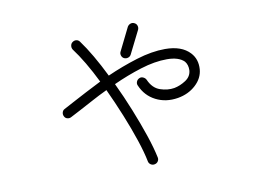

<svg xmlns="http://www.w3.org/2000/svg" viewBox="-69 -702 1139 830"><g transform="rotate(-10 500.0 -287.5)"><path d="M547 21Q538 23 530 18Q522 13 520 4Q512 -37 493.5 -92.5Q475 -148 450 -209.5Q425 -271 397 -331Q361 -314 329 -296.5Q297 -279 270 -265L226 -242Q218 -238 209 -240.5Q200 -243 196 -252Q192 -260 194.5 -269Q197 -278 205 -282L248 -305Q276 -320 308.5 -337Q341 -354 377 -372Q354 -419 330 -459.5Q306 -500 284 -529Q279 -537 280.5 -546.5Q282 -556 289 -561Q297 -567 306 -566Q315 -565 321 -557Q344 -526 369 -483Q394 -440 418 -391Q483 -420 551 -441Q619 -462 677 -462Q750 -462 786 -423Q813 -394 810 -350Q807 -311 775 -281.5Q743 -252 696 -244Q642 -235 598 -257.5Q554 -280 534 -327Q530 -335 533.5 -344Q537 -353 546 -357Q554 -361 563 -357Q572 -353 576 -345Q593 -306 625.5 -295Q658 -284 688 -289Q714 -294 738.5 -310Q763 -326 765 -353Q766 -377 753 -393Q729 -417 677 -417Q624 -417 561.5 -397.5Q499 -378 438 -350Q467 -289 492.5 -225.5Q518 -162 537 -105.5Q556 -49 565 -6Q567 3 562 11Q557 19 547 21ZM496 -454Q488 -458 485 -467Q482 -476 486 -484L536 -585Q541 -593 549.5 -596Q558 -599 566 -595Q575 -591 578 -582Q581 -573 577 -564L527 -464Q523 -456 514 -453Q505 -450 496 -454Z"/></g></svg>

Font: Zen Kurenaido
Style: Regular
Weight: 400
Designer: Yoshimichi Ohira
Foundry: Positype
Version: Version 1.001